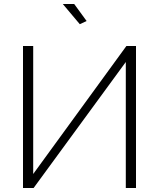

<svg xmlns="http://www.w3.org/2000/svg" viewBox="-20 -940 795 960"><path d="M95 0V-710H146V-70L612 -710H660V0H609V-630L148 0ZM294 -920H351L413 -835L379 -819Z"/></svg>

Font: Raleway Light
Style: Regular
Weight: 300
Designer: Matt McInerney, Pablo Impallari, Rodrigo Fuenzalida
Foundry: Matt McInerney, Pablo Impallari, Rodrigo Fuenzalida
Version: Version 4.026